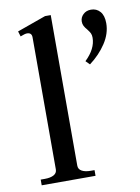

<svg xmlns="http://www.w3.org/2000/svg" viewBox="-82 -773 605 829"><g transform="rotate(-10 220.5 -358.5)"><path d="M33 -25H51Q76 -25 90.5 -33Q105 -41 105 -57V-636Q105 -657 84 -657Q75 -657 55 -649L48 -672L174 -717H199V-57Q199 -41 213.5 -33Q228 -25 252 -25H269V0H33ZM312 -495Q360 -541 360 -590Q360 -601 356.5 -608.5Q353 -616 348.5 -621.5Q344 -627 343 -629Q335 -638 330.5 -646.5Q326 -655 326 -666Q326 -684 339.5 -697Q353 -710 374 -710Q398 -710 413.5 -692.5Q429 -675 429 -641Q429 -596 401 -553.5Q373 -511 329 -478Z"/></g></svg>

Font: TavirajRegular
Style: Regular
Weight: 400
Designer: Katatrad Team
Foundry: CadsonDemak
Version: Version 1.000